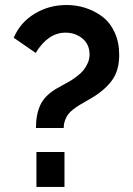

<svg xmlns="http://www.w3.org/2000/svg" viewBox="-20 -739 526 759"><path d="M122.1 -232.9Q122.1 -286.6 139.6 -324.2Q157.2 -361.8 204.1 -389.2Q210 -392.6 227.3 -402.1Q244.6 -411.6 256.1 -418.2Q267.6 -424.8 283.7 -437Q299.8 -449.2 309.6 -460.9Q319.3 -472.7 326.7 -489.3Q334 -505.9 334 -523.9Q334 -563.5 305.9 -586.7Q277.8 -609.9 238.8 -609.9Q169.9 -609.9 121.1 -529.8L34.2 -589.8Q60.1 -650.4 116.9 -684.8Q173.8 -719.2 243.2 -719.2Q282.7 -719.2 318.6 -707.5Q354.5 -695.8 384.8 -673.1Q415 -650.4 433.1 -611.3Q451.2 -572.3 451.2 -522Q451.2 -462.4 424.8 -424.3Q398.4 -386.2 346.2 -354Q336.9 -348.1 319.6 -338.4Q302.2 -328.6 292.5 -322.8Q282.7 -316.9 269.5 -306.6Q256.3 -296.4 249.3 -286.9Q242.2 -277.3 237.1 -263.4Q231.9 -249.5 231.9 -232.9ZM124 0V-138.2H234.9V0Z"/></svg>

Font: Rawline
Style: Bold
Weight: 700
Designer: Matt McInerney, Pablo Impallari, Rodrigo Fuenzalida
Foundry: Matt McInerney, Pablo Impallari, Rodrigo Fuenzalida
Version: Version 4.020;PS 004.020;hotconv 1.0.88;makeotf.lib2.5.64775